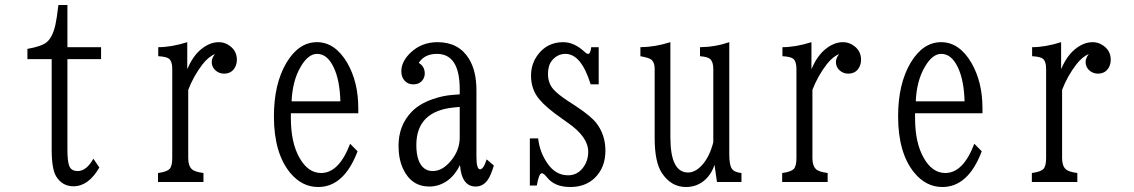

<svg xmlns="http://www.w3.org/2000/svg" viewBox="-20 -729 4540 769"><path d="M89.8 -492.2V-533.2Q145.5 -543 166 -559.1Q189.9 -578.1 201.7 -628.4Q207.5 -654.3 213.9 -709H250V-540H384.8V-492.2H250V-129.9Q250 -83.5 257.3 -64.5Q265.1 -43.9 291.5 -43.9Q326.2 -43.9 354 -93.3L377.9 -58.1Q334.5 17.1 274.4 17.1Q230 17.1 205.6 -21.5Q187 -51.3 187 -128.9V-492.2Z M612.8 0V-36.1Q647 -40.5 658.7 -51.8Q669.9 -63 669.9 -96.2V-453.1Q669.9 -482.4 657.7 -493.2Q647.5 -502 613.8 -503.9V-540Q666 -540 730 -560.1V-452.1Q752 -503.4 783.2 -529.8Q818.8 -560.1 856.4 -560.1Q876.5 -560.1 893.6 -549.8Q928.7 -528.8 928.7 -489.7Q928.7 -473.6 921.9 -460.4Q908.2 -434.1 877.4 -434.1Q860.4 -434.1 847.2 -443.8Q828.1 -458 828.1 -481Q828.1 -496.6 840.8 -512.2Q815.9 -502.9 791 -471.2Q755.4 -424.8 733.9 -369.1V-96.2Q733.9 -65.4 748 -51.8Q759.3 -40.5 794.9 -36.1V0Z M1145 -275.4V-256.3Q1145 -157.2 1179.7 -96.7Q1213.9 -36.1 1266.1 -36.1Q1337.9 -36.1 1382.3 -153.3L1412.1 -123Q1357.9 20 1254.4 20Q1189 20 1141.6 -37.6Q1077.1 -116.7 1077.1 -263.2Q1077.1 -393.1 1127.4 -478Q1176.8 -560.1 1249.5 -560.1Q1322.3 -560.1 1371.1 -476.6Q1415 -400.4 1415 -295.4V-275.4ZM1343.3 -323.2Q1340.8 -409.7 1315.9 -460.4Q1290.5 -513.2 1250 -513.2Q1214.4 -513.2 1184.6 -461.9Q1151.4 -406.2 1147.9 -323.2Z M1821.3 -351.1V-371.1Q1821.3 -513.2 1730 -513.2Q1680.2 -513.2 1657.2 -477.1Q1681.2 -462.9 1681.2 -434.6Q1681.2 -421.9 1674.8 -411.6Q1662.1 -391.1 1634.8 -391.1Q1614.3 -391.1 1601.1 -405.3Q1587.4 -419.9 1587.4 -443.4Q1587.4 -482.9 1624.5 -518.1Q1668.5 -560.1 1732.4 -560.1Q1816.9 -560.1 1857.9 -494.1Q1888.2 -445.3 1888.2 -368.2V-102.1Q1888.2 -50.8 1902.8 -50.8Q1916.5 -50.8 1929.2 -90.8L1958 -65.9Q1945.8 -25.9 1933.1 -7.8Q1914.1 18.1 1885.3 18.1Q1829.1 18.1 1822.3 -67.9Q1803.7 -29.3 1773.9 -6.8Q1739.7 18.1 1699.7 18.1Q1627.9 18.1 1594.7 -52.2Q1576.2 -91.8 1576.2 -145Q1576.2 -226.6 1628.4 -280.8Q1658.7 -313 1713.4 -332Q1753.9 -346.2 1794.4 -349.1ZM1821.3 -300.8 1800.3 -298.8Q1647.5 -284.7 1647.5 -147.9Q1647.5 -111.3 1656.7 -86.9Q1673.3 -43.9 1713.4 -43.9Q1752 -43.9 1786.1 -85Q1821.3 -127.4 1821.3 -178.2Z M2102.1 -174.8H2135.3Q2141.6 -119.1 2172.9 -74.2Q2205.6 -26.9 2255.4 -26.9Q2293 -26.9 2316.4 -59.1Q2335.9 -85.4 2335.9 -121.6Q2335.9 -180.2 2254.9 -236.8L2228 -255.9Q2167 -298.8 2141.1 -330.1Q2106.9 -369.6 2106.9 -425.8Q2106.9 -473.6 2134.3 -509.8Q2171.9 -560.1 2235.8 -560.1Q2280.8 -560.1 2322.8 -520Q2330.1 -513.2 2335.4 -513.2Q2344.7 -513.2 2348.1 -540H2377.9V-391.1H2345.7Q2308.1 -513.2 2244.6 -513.2Q2212.9 -513.2 2190.9 -486.8Q2174.8 -467.3 2174.8 -433.1Q2174.8 -396 2196.3 -371.6Q2213.4 -351.6 2256.8 -323.2L2286.1 -304.2Q2346.2 -264.6 2368.7 -235.8Q2404.8 -189 2404.8 -125.5Q2404.8 -57.6 2361.8 -16.1Q2324.2 20 2264.2 20Q2201.7 20 2171.4 -18.1Q2157.7 -35.2 2149.9 -35.2Q2138.7 -35.2 2129.9 14.2H2102.1Z M2851.6 0 2841.8 -68.8Q2826.7 -23.9 2793 0Q2764.2 20 2727.5 20Q2668 20 2630.9 -36.1Q2602.1 -79.6 2602.1 -175.8V-453.1Q2602.1 -478 2589.8 -489.3Q2580.6 -497.6 2544.9 -503.9V-540Q2603 -540.5 2665 -560.1V-179.2Q2665 -38.1 2735.8 -38.1Q2765.1 -38.1 2792.5 -68.4Q2821.8 -101.1 2836.9 -159.2V-453.1Q2836.9 -480.5 2824.7 -492.2Q2815.9 -501 2783.7 -503.9V-540Q2843.8 -540.5 2900.9 -560.1V-110.8Q2900.9 -69.8 2910.6 -54.2Q2920.4 -38.6 2949.7 -36.1V0Z M3112.8 0V-36.1Q3147 -40.5 3158.7 -51.8Q3169.9 -63 3169.9 -96.2V-453.1Q3169.9 -482.4 3157.7 -493.2Q3147.5 -502 3113.8 -503.9V-540Q3166 -540 3230 -560.1V-452.1Q3252 -503.4 3283.2 -529.8Q3318.8 -560.1 3356.4 -560.1Q3376.5 -560.1 3393.6 -549.8Q3428.7 -528.8 3428.7 -489.7Q3428.7 -473.6 3421.9 -460.4Q3408.2 -434.1 3377.4 -434.1Q3360.4 -434.1 3347.2 -443.8Q3328.1 -458 3328.1 -481Q3328.1 -496.6 3340.8 -512.2Q3315.9 -502.9 3291 -471.2Q3255.4 -424.8 3233.9 -369.1V-96.2Q3233.9 -65.4 3248 -51.8Q3259.3 -40.5 3294.9 -36.1V0Z M3645 -275.4V-256.3Q3645 -157.2 3679.7 -96.7Q3713.9 -36.1 3766.1 -36.1Q3837.9 -36.1 3882.3 -153.3L3912.1 -123Q3857.9 20 3754.4 20Q3689 20 3641.6 -37.6Q3577.1 -116.7 3577.1 -263.2Q3577.1 -393.1 3627.4 -478Q3676.8 -560.1 3749.5 -560.1Q3822.3 -560.1 3871.1 -476.6Q3915 -400.4 3915 -295.4V-275.4ZM3843.3 -323.2Q3840.8 -409.7 3815.9 -460.4Q3790.5 -513.2 3750 -513.2Q3714.4 -513.2 3684.6 -461.9Q3651.4 -406.2 3647.9 -323.2Z M4112.8 0V-36.1Q4147 -40.5 4158.7 -51.8Q4169.9 -63 4169.9 -96.2V-453.1Q4169.9 -482.4 4157.7 -493.2Q4147.5 -502 4113.8 -503.9V-540Q4166 -540 4230 -560.1V-452.1Q4252 -503.4 4283.2 -529.8Q4318.8 -560.1 4356.4 -560.1Q4376.5 -560.1 4393.6 -549.8Q4428.7 -528.8 4428.7 -489.7Q4428.7 -473.6 4421.9 -460.4Q4408.2 -434.1 4377.4 -434.1Q4360.4 -434.1 4347.2 -443.8Q4328.1 -458 4328.1 -481Q4328.1 -496.6 4340.8 -512.2Q4315.9 -502.9 4291 -471.2Q4255.4 -424.8 4233.9 -369.1V-96.2Q4233.9 -65.4 4248 -51.8Q4259.3 -40.5 4294.9 -36.1V0Z"/></svg>

Font: BIZ UDMincho
Style: Regular
Weight: 400
Monospace: yes
Designer: TypeBank Co., Ltd.
Foundry: Morisawa Inc.
Version: Version 1.06